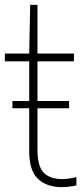

<svg xmlns="http://www.w3.org/2000/svg" viewBox="-20 -760 336 789"><path d="M31 -315V-345H264V-315ZM234 9Q172 9 136 -25Q100 -59 100 -139V-540L104 -740H134V-145Q134 -77 159.5 -50.5Q185 -24 236 -24Q249.5 -24 264.2 -26.2Q279 -28.5 294 -32V2Q280.5 5 264.5 7Q248.5 9 234 9ZM0 -508V-540H284V-508Z"/></svg>

Font: Encode Sans Condensed Thin
Style: Regular
Weight: 100
Width: 3
Designer: Multiple Designers
Foundry: Impallari Type
Version: Version 3.002